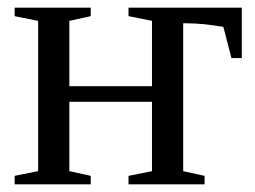

<svg xmlns="http://www.w3.org/2000/svg" viewBox="-20 -479 663 499"><path d="M608.4 -328.1H581.5L560.5 -409.2Q506.3 -418.5 463.4 -418.5H456.1V-34.2L511.7 -22V0H314V-22L375 -34.2V-214.4H160.2V-34.2L215.8 -22V0H18.1V-22L79.1 -34.2V-424.8L18.1 -437V-459H215.8V-437L160.2 -424.8V-254.9H375V-424.8L314 -437V-459H608.4Z"/></svg>

Font: Tinos
Style: Regular
Weight: 400
Designer: Steve Matteson
Foundry: Monotype Imaging Inc.
Version: Version 1.23